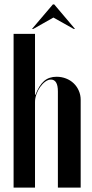

<svg xmlns="http://www.w3.org/2000/svg" viewBox="-20 -853 420 873"><path d="M141.2 -422 139.2 -422.2V-452.2V-699H41.8V0H139.2V-389.5Q139.2 -407 145.8 -424.9Q152.2 -442.8 162.6 -457.5Q173 -472.2 185.9 -481.8Q198.8 -491.2 211.5 -491.2Q227 -491.2 235.1 -477.9Q243.2 -464.5 243.2 -437.2V0H346.8V-399.8Q346.8 -421.5 338.2 -440.8Q329.8 -460 315.1 -474.1Q300.5 -488.2 280.2 -496.1Q260 -504 237.2 -504Q202.8 -504 180.4 -484.6Q158 -465.2 141.2 -422ZM125.5 -721.5H131.5L222.8 -773.2L315 -721.5H321L226.5 -833H220.5Z"/></svg>

Font: Moniqa Black
Style: Regular
Weight: 900
Designer: Rajesh Rajput
Foundry: Rajesh Rajput
Version: Version 1.000